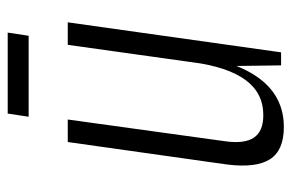

<svg xmlns="http://www.w3.org/2000/svg" viewBox="-146 -586 739 486"><g transform="rotate(-90 223.0 -342.5)"><path d="M109 -142Q102 -93 118 -69Q134 -45 175 -45Q231 -45 264 -90Q297 -135 309 -224L336 -289L328 -229Q312 -112 266 -52.5Q220 7 145 7Q86 7 63.5 -28Q41 -63 50 -136L107 -540H164ZM334 0H301L299 -154L353 -540H410ZM384 -692 376 -639H171L179 -692Z"/></g></svg>

Font: Pathway Extreme Condensed Thin
Style: Italic
Weight: 250
Width: 3
Italic angle: -8°
Version: Version 1.001;gftools[0.9.26]